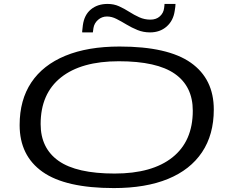

<svg xmlns="http://www.w3.org/2000/svg" viewBox="-20 -948 1163 978"><path d="M560 10Q314 10 197 -72.5Q80 -155 80 -311Q80 -439 139.5 -528Q199 -617 313 -664Q427 -711 589 -711Q835 -711 952 -628.5Q1069 -546 1069 -390Q1069 -262 1009 -172.5Q949 -83 835.5 -36.5Q722 10 560 10ZM564 -64Q755 -64 858.5 -146.5Q962 -229 962 -384Q962 -508 870.5 -572Q779 -636 585 -636Q394 -636 290.5 -553.5Q187 -471 187 -316Q187 -193 278.5 -128.5Q370 -64 564 -64ZM399 -783Q399 -788 398.5 -787.5Q398 -787 399 -792Q400 -797 402 -819Q409 -872 443 -900Q477 -928 528 -928Q560 -928 586.5 -916Q613 -904 638 -888Q663 -872 689.5 -860Q716 -848 746 -848Q776 -848 794.5 -865Q813 -882 816 -907Q817 -917 817.5 -920.5Q818 -924 818 -928H874Q874 -916 870 -893Q863 -843 829 -813Q795 -783 744 -783Q710 -783 680.5 -795Q651 -807 624.5 -823Q598 -839 573.5 -851.5Q549 -864 525 -864Q499 -864 479.5 -847Q460 -830 456 -805Q454 -788 453 -783H454H453Q453 -780 453 -781Q453 -782 453 -783Z"/></svg>

Font: Georama ExtraExtended
Style: Italic
Weight: 400
Width: 8
Italic angle: -9°
Designer: Jean-Baptiste Levee
Foundry: Production Type
Version: Version 1.000